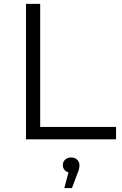

<svg xmlns="http://www.w3.org/2000/svg" viewBox="-20 -720 629 992"><path d="M114.3 0V-700H187.6V-64.3H579.6V0ZM312.3 251.8 340.8 144.2 347.5 172.2Q328.4 172.2 316.4 161.1Q304.5 150 304.5 133.2Q304.5 116 316.5 104.8Q328.5 93.6 347.5 93.6Q367.4 93.6 378.9 105.5Q390.5 117.4 390.5 133.2Q390.5 142.9 387.9 154Q385.3 165.1 379.4 178.2L351.8 251.8Z"/></svg>

Font: Montserrat Alternates Thin
Style: Regular
Weight: 100
Designer: Julieta Ulanovsky
Foundry: Julieta Ulanovsky
Version: Version 9.000